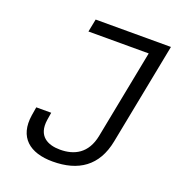

<svg xmlns="http://www.w3.org/2000/svg" viewBox="-134 -839 888 961"><g transform="rotate(20 310.0 -359.0)"><path d="M83 -215.5 75.5 -170.5C56.5 -47.5 130 11.5 252 11.5C389 11.5 480.5 -49.5 507.5 -188.5L613 -730H212L198.5 -661.5H519.5L427.5 -189C408 -89 341.5 -57 267 -57C201.5 -57 142.5 -84.5 156 -175L162.5 -215.5Z"/></g></svg>

Font: Monaspace Neon Light
Style: Italic
Weight: 300
Italic angle: -11°
Designer: Riley Cran & the Lettermatic Team
Foundry: Lettermatic
Version: Version 1.200 (Monaspace Neon)